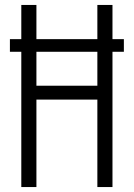

<svg xmlns="http://www.w3.org/2000/svg" viewBox="-20 -755 540 775"><path d="M66 0V-546H20V-597H66V-735H127V-597H373V-735H434V-597H480V-546H434V0H373V-353H127V0ZM127 -409H373V-546H127Z"/></svg>

Font: Iosevka Fixed SS04 Light
Style: Regular
Weight: 300
Monospace: yes
Designer: Belleve Invis
Foundry: Belleve Invis
Version: Version 32.5.0